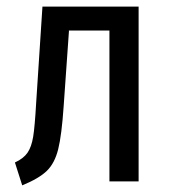

<svg xmlns="http://www.w3.org/2000/svg" viewBox="-20 -547 511 579"><path d="M398 -527V0H310V-455H187L188 -454L172 -227Q166 -139 155.5 -97Q145 -55 121.5 -32Q98 -9 47 12L25 -57Q51 -69 63 -86.5Q75 -104 80 -134.5Q85 -165 89 -236L108 -527Z"/></svg>

Font: Fira Sans Extra Condensed
Style: Regular
Weight: 400
Width: 1
Designer: Carrois Corporate & Edenspiekermann AG
Foundry: Carrois Corporate GbR & Edenspiekermann AG
Version: Version 4.203